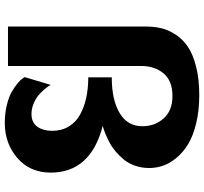

<svg xmlns="http://www.w3.org/2000/svg" viewBox="-45 -786 844 794"><g transform="rotate(90 377.0 -389.0)"><path d="M693.8 -176.8Q693.8 -90.8 633.5 -38.8Q573.2 13.2 488.8 13.2Q448.2 13.2 413.8 4.6Q379.4 -3.9 359.1 -15.9Q338.9 -27.8 324.5 -39.8Q310.1 -51.8 304.7 -60.5L298.8 -68.8L331.1 -176.8Q333 -173.3 336.2 -168Q339.4 -162.6 351.1 -148.9Q362.8 -135.3 375.7 -124.8Q388.7 -114.3 409.2 -105.7Q429.7 -97.2 451.2 -97.2Q486.3 -97.2 503.7 -121.1Q521 -145 521 -183.1Q521 -221.7 503.4 -251Q485.8 -280.3 454.8 -297.6Q423.8 -314.9 384.8 -323.5Q345.7 -332 299.8 -332V-429.2Q393.1 -429.2 447.5 -461.7Q502 -494.1 502 -556.2Q502 -607.4 469.7 -643.8Q437.5 -680.2 377 -680.2Q314 -680.2 283.4 -643.3Q252.9 -606.4 252.9 -551.8V0H89.8V-570.8Q89.8 -604.5 96.7 -633.8Q103.5 -663.1 122.8 -692.9Q142.1 -722.7 172.9 -743.7Q203.6 -764.6 254.9 -777.8Q306.2 -791 373 -791Q438 -791 490.7 -778.1Q543.5 -765.1 577.1 -744.4Q610.8 -723.6 633.5 -696Q656.2 -668.5 665.5 -640.6Q674.8 -612.8 674.8 -584Q674.8 -553.2 665.3 -525.9Q655.8 -498.5 640.1 -479.5Q624.5 -460.4 606 -444.8Q587.4 -429.2 568.8 -419.7Q550.3 -410.2 534.7 -403.6Q519 -397 509.8 -394.5L500 -392.1Q693.8 -341.8 693.8 -176.8Z"/></g></svg>

Font: Sporting Grotesque
Style: Bold
Weight: 700
Designer: Lucas LE BIHAN
Foundry: Lucas LE BIHAN
Version: Version 2.002;PS 2.2;hotconv 1.0.88;makeotf.lib2.5.647800